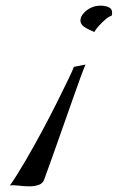

<svg xmlns="http://www.w3.org/2000/svg" viewBox="-20 -546 416 678"><path d="M313 -433Q309 -435 297.5 -440Q286 -445 276 -452Q264 -461 264 -474Q264 -488 277 -501Q287 -512 302 -519Q317 -526 335 -526Q352 -526 364 -520.5Q376 -515 376 -501Q376 -498 374 -490Q366 -489 353 -478Q340 -467 328.5 -454Q317 -441 313 -433ZM15 109Q40 73 69.5 22.5Q99 -28 128 -82Q157 -136 181.5 -185Q206 -234 222 -267.5Q238 -301 241 -310L282 -318Q277 -307 265.5 -276Q254 -245 238.5 -200.5Q223 -156 205 -105.5Q187 -55 169.5 -5Q152 45 136 88Q131 102 116.5 107Q102 112 84 112Q65 112 45.5 109.5Q26 107 15 109Z"/></svg>

Font: Playball
Style: Regular
Weight: 400
Designer: Robert E. Leuschke
Foundry: Robert E. Leuschke
Version: Version 1.010